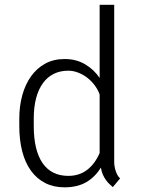

<svg xmlns="http://www.w3.org/2000/svg" viewBox="-20 -781 602 811"><path d="M61.5 -279.8Q61.5 -333 74.2 -378.9Q86.9 -424.8 111.1 -458.7Q135.3 -492.7 170.9 -512.2Q206.5 -531.7 252.9 -531.7Q302.2 -531.7 339.8 -509.3Q377.4 -486.8 400.9 -451.7V-760.7H462.4V-94.7Q462.4 -87.9 463.9 -78.9Q465.3 -69.8 468.3 -60.3Q471.2 -50.8 475.8 -42.2Q480.5 -33.7 487.3 -27.3L456.5 9.3Q449.7 3.4 441.9 -3.9Q434.1 -11.2 427 -21.2Q419.9 -31.2 414.3 -43.9Q408.7 -56.6 406.2 -73.2Q381.3 -32.7 343.8 -11.2Q306.2 10.3 252.4 10.3Q207 10.3 171.6 -7.6Q136.2 -25.4 111.6 -58.8Q86.9 -92.3 74.2 -140.4Q61.5 -188.5 61.5 -249ZM122.6 -249Q122.6 -146 159.9 -92Q197.3 -38.1 268.6 -38.1Q314.5 -38.1 347.7 -63.2Q380.9 -88.4 400.9 -134.8V-381.8Q394.5 -400.4 381.6 -418.5Q368.7 -436.5 351.1 -450.7Q333.5 -464.8 312 -473.6Q290.5 -482.4 268.1 -482.4Q234.9 -482.4 208 -469.5Q181.2 -456.5 162.1 -430.9Q143.1 -405.3 132.8 -367.4Q122.6 -329.6 122.6 -279.8Z"/></svg>

Font: Ufes Sans Light
Style: Regular
Weight: 200
Designer: Ricardo Esteves & Thais Bronze
Foundry: ProDesignUfes - Ricardo Esteves, Thais Bronze (This is a derivative work, based on Roboto family, by Christian Robertson
Version: Version 2.0